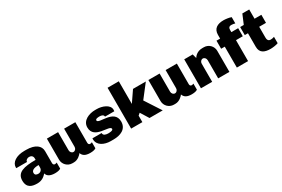

<svg xmlns="http://www.w3.org/2000/svg" viewBox="88 -1824 4299 2932"><g transform="rotate(-30 2237.0 -358.5)"><path d="M312 -521H279C131 -521 39 -453 39 -368C39 -362 39 -357 40 -354H230V-358C230 -386 265 -405 294 -405C330 -405 359 -384 359 -345V-316C151 -316 24 -285 24 -143C24 -7 121 10 204 10C286 10 334 -31 369 -71C380 -23 427 10 516 10C568 10 599 0 617 -13V-120C606 -114 594 -111 582 -111C567 -111 551 -121 551 -148V-359C551 -451 473 -521 312 -521ZM359 -225V-181C359 -138 327 -111 291 -111C260 -111 231 -120 231 -159C231 -198 267 -225 359 -225Z M1172 -511H974V-191C974 -158 950 -131 921 -131C892 -131 868 -158 868 -191V-511H670V-140C670 -57 737 10 820 10H848C919 10 975 -48 990 -71C1009 -20 1048 10 1137 10C1189 10 1220 0 1238 -13V-120C1227 -114 1215 -111 1203 -111C1188 -111 1172 -121 1172 -148Z M1556 -521H1525C1421 -521 1290 -472 1290 -349C1290 -134 1608 -217 1608 -142C1608 -112 1542 -111 1523 -111C1488 -111 1437 -120 1437 -163V-167H1275C1274 -164 1274 -161 1274 -158V-149C1274 -40 1388 10 1495 10H1547C1664 10 1784 -34 1784 -170C1784 -393 1463 -301 1463 -374C1463 -403 1518 -403 1537 -403C1565 -403 1607 -394 1607 -358H1771C1771 -362 1773 -370 1773 -384C1773 -478 1644 -521 1556 -521Z M2059 -720H1861V0H2059V-114L2095 -145L2185 0H2418L2236 -280L2415 -511H2189L2059 -321Z M2962 -511H2764V-191C2764 -158 2740 -131 2711 -131C2682 -131 2658 -158 2658 -191V-511H2460V-140C2460 -57 2527 10 2610 10H2638C2709 10 2765 -48 2780 -71C2799 -20 2838 10 2927 10C2979 10 3010 0 3028 -13V-120C3017 -114 3005 -111 2993 -111C2978 -111 2962 -121 2962 -148Z M3444 -521H3416C3320 -521 3276 -460 3261 -437L3241 -511H3092V0H3290V-320C3290 -353 3314 -380 3343 -380C3372 -380 3396 -353 3396 -320V0H3594V-371C3594 -454 3527 -521 3444 -521Z M3908 -728C3800 -728 3725 -685 3725 -577V-511H3661V-369H3725V0H3923V-369H4043V-511H3923V-548C3923 -603 3955 -606 3980 -606C3995 -606 4027 -601 4042 -596V-706C4009 -720 3942 -728 3908 -728Z M4332 -674H4211L4142 -511H4078V-369H4134V-130C4134 -22 4209 11 4317 11C4351 11 4418 3 4451 -11V-123C4435 -116 4404 -111 4389 -111C4361 -111 4332 -121 4332 -180V-369H4452V-511H4332Z"/></g></svg>

Font: Chivo Light
Style: Bold
Weight: 900
Designer: Hector Gatti
Foundry: Omnibus-Type
Version: Version 1.003;PS 001.003;hotconv 1.0.70;makeotf.lib2.5.58329